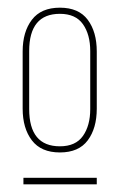

<svg xmlns="http://www.w3.org/2000/svg" viewBox="-20 -725 311 500"><path d="M232 -591V-442Q232 -391 208.5 -359.5Q185 -328 136 -328Q87 -328 63 -359.5Q39 -391 39 -442V-591Q39 -642 63 -673.5Q87 -705 136 -705Q185 -705 208.5 -673.5Q232 -642 232 -591ZM136 -689Q56 -689 56 -592V-441Q56 -344 136 -344Q177 -344 196 -371Q215 -398 215 -441V-592Q215 -635 196 -662Q177 -689 136 -689ZM41 -262H232V-245H41Z"/></svg>

Font: TypoPRO Bebas Neue
Style: Regular
Weight: 300
Designer: Ryoichi Tsunekawa
Foundry: Ryoichi Tsunekawa
Version: Version 001.003